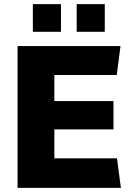

<svg xmlns="http://www.w3.org/2000/svg" viewBox="-20 -909 639 929"><path d="M563 -686 545 -546H243V-420H529V-283H243V-143H546L565 0H65V-686ZM275 -755H139V-889H275ZM487 -755H351V-889H487Z"/></svg>

Font: Chivo ExtraBold
Style: Regular
Weight: 800
Designer: Hector Gatti
Foundry: Omnibus-Type
Version: Version 1.007